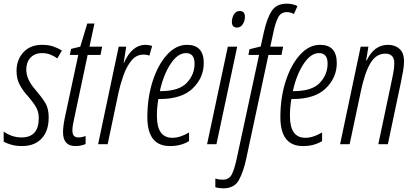

<svg xmlns="http://www.w3.org/2000/svg" viewBox="-34 -785 2246 1045"><path d="M231 -146Q231 -194 213 -224Q195 -254 160 -295Q109 -352 109 -406Q109 -446 132 -471Q155 -496 195 -496Q220 -496 241 -487.5Q262 -479 278 -467L303 -510Q284 -522 257.5 -531.5Q231 -541 195 -541Q130 -541 93 -500Q56 -459 56 -399Q56 -355 73.5 -323Q91 -291 119 -260Q151 -223 164 -198.5Q177 -174 177 -142Q177 -37 83 -37Q54 -37 28.5 -46.5Q3 -56 -14 -69V-14Q1 -5 27 2.5Q53 10 86 10Q154 10 192.5 -31Q231 -72 231 -146Z M432 -1V-45Q413 -37 392 -37Q360 -37 360 -75Q360 -99 370 -141L443 -486H513L522 -531H453L480 -657H441L403 -531L353 -519L346 -486H392L319 -145Q309 -96 309 -66Q309 10 376 10Q406 10 432 -1Z M552 0 611 -281Q621 -327 638 -375Q655 -423 681.5 -455.5Q708 -488 748 -488Q766 -488 779 -482L794 -535Q777 -541 758 -541Q684 -541 641 -443H639L653 -531H612L500 0Z M995 -17V-64Q946 -35 904 -35Q820 -35 820 -154Q820 -202 828 -246H835Q955 -246 1015 -304Q1075 -362 1075 -442Q1075 -541 984 -541Q924 -541 875 -487Q826 -433 797 -343.5Q768 -254 768 -147Q768 10 891 10Q951 10 995 -17ZM978 -496Q1025 -496 1025 -439Q1025 -379 982.5 -334Q940 -289 840 -289H836Q855 -377 894 -436.5Q933 -496 978 -496Z M1299 -694Q1299 -725 1271 -725Q1249 -725 1238.5 -705.5Q1228 -686 1228 -666Q1228 -635 1256 -635Q1276 -635 1287.5 -653.5Q1299 -672 1299 -694ZM1144 0 1257 -531H1206L1093 0Z M1305 84 1427 -486H1498L1507 -531H1437L1454 -609Q1465 -662 1480 -690.5Q1495 -719 1527 -719Q1547 -719 1566 -709L1585 -752Q1559 -765 1527 -765Q1471 -765 1445.5 -726.5Q1420 -688 1403 -614L1385 -532L1324 -517L1318 -486H1376L1254 80Q1243 132 1228.5 162.5Q1214 193 1178 193Q1157 193 1138 187V234Q1157 240 1181 240Q1242 240 1266.5 194.5Q1291 149 1305 84Z M1719 -17V-64Q1670 -35 1628 -35Q1544 -35 1544 -154Q1544 -202 1552 -246H1559Q1679 -246 1739 -304Q1799 -362 1799 -442Q1799 -541 1708 -541Q1648 -541 1599 -487Q1550 -433 1521 -343.5Q1492 -254 1492 -147Q1492 10 1615 10Q1675 10 1719 -17ZM1702 -496Q1749 -496 1749 -439Q1749 -379 1706.5 -334Q1664 -289 1564 -289H1560Q1579 -377 1618 -436.5Q1657 -496 1702 -496Z M1869 0 1930 -288Q1951 -389 1982 -441Q2013 -493 2063 -493Q2112 -493 2112 -441Q2112 -418 2107 -390.5Q2102 -363 2096 -336L2025 0H2077L2148 -337Q2154 -365 2159.5 -396.5Q2165 -428 2165 -451Q2165 -497 2140.5 -519Q2116 -541 2078 -541Q2002 -541 1962 -456H1959L1971 -531H1929L1817 0Z"/></svg>

Font: Noto Sans Display Condensed Light
Style: Italic
Weight: 300
Width: 3
Designer: Monotype Design team
Foundry: Monotype Imaging Inc.
Version: 1.000